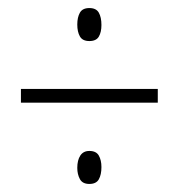

<svg xmlns="http://www.w3.org/2000/svg" viewBox="-20 -642 445 477"><path d="M202 -540Q185 -540 178.5 -551.5Q172 -563 172 -581Q172 -599 178.5 -610.5Q185 -622 202 -622Q219 -622 225.5 -610.5Q232 -599 232 -580Q232 -562 225.5 -551Q219 -540 202 -540ZM32 -387V-421H372V-387ZM202 -185Q185 -185 178.5 -197Q172 -209 172 -225Q172 -244 179.5 -255.5Q187 -267 202 -267Q219 -267 225.5 -255.5Q232 -244 232 -227Q232 -208 225.5 -196.5Q219 -185 202 -185Z"/></svg>

Font: Noto Sans Tamil UI ExtraCondensed ExtraLight
Style: Regular
Weight: 200
Width: 2
Designer: Jelle Bosma - Monotype Design Team
Foundry: Monotype Imaging Inc.
Version: Version 2.004; ttfautohint (v1.8.4.7-5d5b)